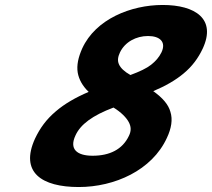

<svg xmlns="http://www.w3.org/2000/svg" viewBox="-20 -743 853 773"><path d="M293 -450C298 -423 312 -397 337 -373C285 -351 240 -325 205 -295C166 -262 141 -227 121 -185C59 -49 148 10 297 10C441 10 592 -57 652 -188C670 -226 676 -262 666 -293C658 -322 635 -349 597 -376C647 -397 688 -421 719 -447C754 -476 778 -509 796 -547C852 -667 766 -723 635 -723C507 -723 365 -666 311 -548C295 -512 288 -480 293 -450ZM284 -198C304 -242 352 -278 437 -310C468 -291 489 -269 498 -252C508 -234 509 -216 499 -196C473 -141 421 -116 353 -116C289 -116 258 -143 284 -198ZM588 -482C570 -468 543 -455 505 -441C480 -455 465 -470 459 -484C452 -499 455 -515 463 -532C483 -574 528 -598 576 -598C624 -598 650 -574 630 -532C620 -512 607 -497 588 -482Z"/></svg>

Font: Passageway
Style: BdSuIt
Weight: 700
Foundry: Ascender Corporation
Version: Version 1.11